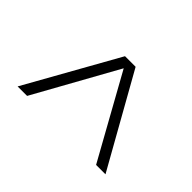

<svg xmlns="http://www.w3.org/2000/svg" viewBox="-74 -920 730 730"><g transform="rotate(45 291.0 -555.0)"><path d="M54.5 -370 262 -740H319L527 -370H476.5L291 -704L105.5 -370Z"/></g></svg>

Font: Encode Sans SmExp XLt
Style: Regular
Weight: 200
Width: 6
Designer: Multiple Designers
Foundry: Impallari Type
Version: Version 3.002; ttfautohint (v1.8.3) -l 8 -r 50 -G 200 -x 14 